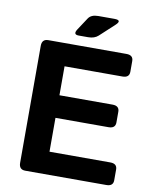

<svg xmlns="http://www.w3.org/2000/svg" viewBox="-94 -943 813 1014"><g transform="rotate(10 312.5 -436.0)"><path d="M266.1 -752Q233.4 -752 253.9 -783.2L296.9 -848.6Q312 -871.6 350.1 -871.6H436Q480 -871.6 447.8 -841.8L370.6 -770.5Q350.6 -752 316.4 -752ZM112.3 0Q78.1 0 78.1 -36.6V-663.6Q78.1 -700.2 112.3 -700.2H531.2Q567.9 -700.2 567.9 -668.5V-610.8Q567.9 -579.1 531.2 -579.1H220.7V-423.8H505.4Q542 -423.8 542 -392.1V-334.5Q542 -302.7 505.4 -302.7H220.7V-121.1H546.9Q583.5 -121.1 583.5 -89.4V-31.7Q583.5 0 546.9 0Z"/></g></svg>

Font: Istok
Style: Bold
Weight: 700
Designer: Andrey V. Panov
Foundry: Andrey V. Panov
Version: Version 1.0.1